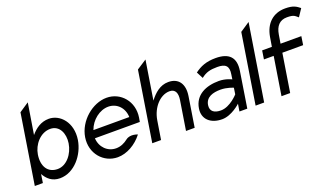

<svg xmlns="http://www.w3.org/2000/svg" viewBox="-62 -1075 2619 1519"><g transform="rotate(-20 1247.0 -316.0)"><path d="M32 0H100L111 -72C136 -27 175 11 242 11C363 11 458 -107 477 -226C499 -368 411 -462 317 -462C251 -462 202 -426 164 -381L206 -641L125 -587ZM140 -226C152 -304 216 -383 300 -383C379 -383 411 -304 399 -226C386 -141 325 -64 249 -64C164 -64 125 -133 140 -226Z M538 -226C517 -95 609 11 728 11C805 11 885 -35 938 -104C938 -104 881 -129 841 -99C811 -75 777 -60 740 -60C668 -60 612 -116 608 -192H986L992 -226C1013 -357 922 -462 803 -462C684 -462 559 -357 538 -226ZM619 -257C646 -334 719 -391 792 -391C865 -391 919 -334 921 -257Z M1021 0H1095L1120 -156C1129 -212 1153 -257 1182 -288C1208 -316 1246 -340 1289 -340C1339 -340 1353 -300 1344 -245L1305 0H1378L1418 -253C1433 -348 1393 -412 1305 -412C1235 -412 1185 -366 1145 -314L1197 -641L1114 -587Z M1462 -132C1448 -45 1510 11 1607 11C1688 11 1765 -62 1765 -62L1755 0H1821L1868 -299C1886 -410 1834 -462 1721 -462C1641 -462 1591 -440 1544 -405L1573 -349C1614 -382 1651 -391 1710 -391C1779 -391 1806 -366 1795 -299L1789 -258C1789 -258 1741 -283 1684 -283C1575 -283 1479 -241 1462 -132ZM1539 -133C1549 -197 1609 -214 1673 -214C1727 -214 1778 -192 1778 -192L1770 -139C1770 -139 1699 -58 1621 -58C1566 -58 1531 -81 1539 -133Z M1891 0H1963L2065 -641L1984 -587Z M2078 -321H2160L2109 0H2182L2233 -321H2408L2419 -393H2244L2256 -466C2267 -534 2301 -572 2362 -572C2421 -572 2426 -560 2452 -539L2494 -602C2465 -625 2441 -643 2373 -643C2273 -643 2203 -582 2184 -472L2171 -393H2089Z"/></g></svg>

Font: Charger Pro
Style: NarObl
Weight: 400
Designer: Jasper
Foundry: Cannot Into Space Fonts
Version: Version 1.09